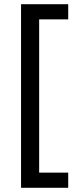

<svg xmlns="http://www.w3.org/2000/svg" viewBox="-20 -734 369 912"><path d="M304 158H80V-714H304V-642H166V86H304Z"/></svg>

Font: uguzrati85
Style: Book
Weight: 400
Designer: Jelle Bosma - Monotype Design Team, Universal Thirst
Foundry: Monotype Imaging Inc.
Version: Version 2.106